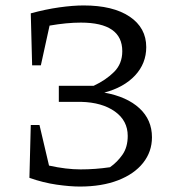

<svg xmlns="http://www.w3.org/2000/svg" viewBox="-20 -677 643 705"><path d="M88 -24 93 -218H125L160 -69Q223 -55 276 -55Q303 -55 330 -57Q357 -59 384 -63Q411 -82 430 -109.5Q449 -137 449 -178Q449 -234 402 -267.5Q355 -301 278 -303H196V-362H324Q369 -383 399 -413Q429 -443 429 -489Q429 -594 277 -594Q225 -594 162 -583L130 -437H98L93 -628Q148 -643 198 -650Q248 -657 287 -657Q395 -657 456 -616Q517 -575 517 -504Q517 -444 476 -400Q435 -356 363 -337Q446 -322 492 -279.5Q538 -237 538 -173Q538 -120 505.5 -79Q473 -38 413.5 -15Q354 8 273 8Q237 8 188 1Q139 -6 88 -24Z"/></svg>

Font: Piazzolla SC
Style: Regular
Weight: 400
Designer: Juan Pablo del Peral
Foundry: Huerta Tipografica
Version: Version 1.330